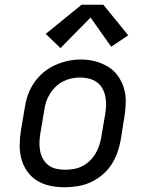

<svg xmlns="http://www.w3.org/2000/svg" viewBox="-20 -782 640 810"><path d="M253 8Q222 8 192.5 2Q163 -4 138 -19Q113 -34 96 -57.5Q79 -81 71 -109Q63 -137 63 -168Q63 -199 68 -230L85 -330Q89 -357 98.5 -383.5Q108 -410 124.5 -434Q141 -458 164 -477Q187 -496 213 -507.5Q239 -519 266 -525Q293 -531 321 -531Q352 -531 381 -523.5Q410 -516 435 -501Q460 -486 477 -462.5Q494 -439 502.5 -411Q511 -383 510.5 -352Q510 -321 505 -290L489 -190Q484 -163 474.5 -136.5Q465 -110 449 -86Q433 -62 410 -43Q387 -24 361 -12.5Q335 -1 307.5 3.5Q280 8 253 8ZM254 -66Q273 -66 291 -69Q309 -72 326 -80.5Q343 -89 357.5 -102.5Q372 -116 382 -132.5Q392 -149 398 -166.5Q404 -184 407 -202L424 -302Q427 -321 427.5 -340Q428 -359 424 -377Q420 -395 411 -410.5Q402 -426 387.5 -436Q373 -446 354.5 -450.5Q336 -455 317 -455Q299 -455 281 -451Q263 -447 246 -438.5Q229 -430 215 -416.5Q201 -403 191 -387Q181 -371 175 -353.5Q169 -336 167 -318L150 -218Q147 -199 146.5 -180Q146 -161 149.5 -143.5Q153 -126 162 -110.5Q171 -95 185 -84.5Q199 -74 217 -70Q235 -66 254 -66ZM235 -579 173 -639 324 -762H416L521 -633L449 -585L362 -708Z"/></svg>

Font: Iosevka Etoile Oblique
Style: Regular
Weight: 400
Italic angle: -9°
Designer: Belleve Invis
Foundry: Belleve Invis
Version: Version 15.5.2; ttfautohint (v1.8.4)